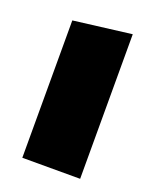

<svg xmlns="http://www.w3.org/2000/svg" viewBox="-102 -562 504 624"><g transform="rotate(20 150.0 -250.0)"><path d="M50 -475 250 -500V0H50Z"/></g></svg>

Font: Changa ExtraBold
Style: Regular
Weight: 800
Designer: Eduardo Rodriguez Tunni
Foundry: Eduardo Rodriguez Tunni
Version: Version 3.002; ttfautohint (v1.8.2)